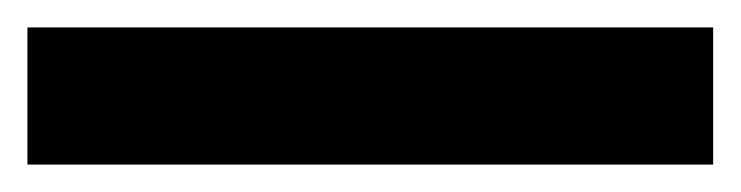

<svg xmlns="http://www.w3.org/2000/svg" viewBox="-20 57 540 140"><path d="M0 177V77H500V177Z"/></svg>

Font: M PLUS 1 Code
Style: Bold
Weight: 700
Designer: Coji Morishita
Foundry: UNDERFOREST DESIGN
Version: Version 1.002